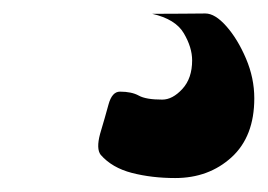

<svg xmlns="http://www.w3.org/2000/svg" viewBox="-20 -34 394 282"><path d="M237.3 227.5Q203.1 227.5 173.8 220Q144.5 212.4 127.9 193.4Q121.1 184.6 127 162.6Q134.3 138.2 139.4 119.4Q144.5 100.6 156.2 100.6Q173.3 100.6 183.8 106.4Q194.3 112.3 218.3 112.3Q233.4 112.3 247.8 96.7Q262.2 81.1 262.2 54.7Q262.2 35.6 250 14.9Q237.8 -5.9 203.6 -13.7Q225.1 -13.7 246.8 -13.9Q268.6 -14.2 281.7 -14.2Q295.9 -14.2 312.5 4.6Q329.1 23.4 341.3 52Q353.5 80.6 353.5 110.4Q353.5 166.5 320.1 197Q286.6 227.5 237.3 227.5Z"/></svg>

Font: Denk One
Style: Regular
Weight: 400
Designer: Irina Smirnova, Eben Sorkin
Foundry: Sorkin Type Co.f
Version: Version 1.004; ttfautohint (v1.8.4.7-5d5b);gftools[0.9.23]